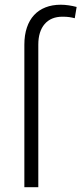

<svg xmlns="http://www.w3.org/2000/svg" viewBox="-20 -780 339 800"><path d="M81.5 0V-593.8Q81.5 -633.8 92 -665Q102.5 -696.3 122.1 -717.3Q141.6 -738.3 169.7 -749.3Q197.8 -760.3 232.9 -760.3Q249.5 -760.3 266.1 -757.8Q282.7 -755.4 299.3 -751L291.5 -704.1Q280.3 -707 268.8 -708.7Q257.3 -710.4 240.2 -710.4Q192.4 -710.4 166 -679.7Q139.6 -648.9 139.6 -593.8V0Z"/></svg>

Font: Melbourne
Style: Light
Weight: 300
Designer: Google
Version: Version 2.000980; 2014